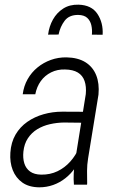

<svg xmlns="http://www.w3.org/2000/svg" viewBox="-20 -782 497 813"><path d="M296.9 -94.7 343.3 -383.8Q346.2 -415.5 338.1 -439Q330.1 -462.4 309.6 -474.9Q289.1 -487.3 255.4 -487.8Q223.1 -488.8 196.5 -475.6Q169.9 -462.4 152.8 -438.7Q135.7 -415 129.4 -382.8H76.2Q80.6 -417.5 96.9 -446.5Q113.3 -475.6 138.7 -496.3Q164.1 -517.1 195.3 -528.3Q226.6 -539.6 261.7 -539.1Q310.1 -538.1 341.6 -518.6Q373 -499 387.2 -463.9Q401.4 -428.7 397 -381.3L353 -111.3Q348.6 -84 348.6 -58.6Q348.6 -33.2 349.1 -6.3L348.6 0H293Q291 -23.9 292.2 -47.4Q293.5 -70.8 296.9 -94.7ZM345.7 -308.6 338.9 -262.2 250 -263.2Q220.2 -262.7 191.2 -256.1Q162.1 -249.5 137.9 -234.9Q113.8 -220.2 98.1 -196.5Q82.5 -172.9 79.1 -140.1Q76.2 -112.3 83 -90.3Q89.8 -68.4 107.4 -55.7Q125 -43 154.3 -42.5Q192.4 -42 223.4 -56.9Q254.4 -71.8 277.8 -98.1Q301.3 -124.5 314.9 -157.7L325.2 -124.5Q314.9 -95.7 297.9 -71Q280.8 -46.4 257.1 -27.6Q233.4 -8.8 205.3 1.2Q177.2 11.2 146 11.2Q102.5 10.7 74.7 -9Q46.9 -28.8 33.9 -61.8Q21 -94.7 23.9 -135.7Q26.9 -179.7 45.9 -212.2Q64.9 -244.6 95.7 -266.1Q126.5 -287.6 164.6 -298.3Q202.6 -309.1 243.7 -309.1ZM414.6 -634.8 369.1 -635.3Q371.1 -656.2 366.7 -675.3Q362.3 -694.3 349.4 -706.3Q336.4 -718.3 311.5 -718.8Q272.9 -719.2 253.9 -694.3Q234.9 -669.4 228 -635.7L183.6 -635.3Q188 -670.4 204.3 -699.5Q220.7 -728.5 247.8 -745.8Q274.9 -763.2 312.5 -762.2Q367.7 -760.7 392.6 -723.1Q417.5 -685.5 414.6 -634.8Z"/></svg>

Font: Roboto Condensed Light
Style: Italic
Weight: 300
Italic angle: -12°
Designer: Christian Robertson
Foundry: Google
Version: Version 3.0; 2020